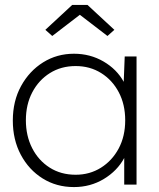

<svg xmlns="http://www.w3.org/2000/svg" viewBox="-20 -749 647 779"><path d="M280 10Q209 10 153 -25Q97 -60 64.5 -121Q32 -182 32 -260Q32 -339 65.5 -400Q99 -461 155 -496Q211 -531 280 -531Q346 -531 400 -499.5Q454 -468 482 -417L486 -520H534V0H484V-108Q456 -56 401.5 -23Q347 10 280 10ZM287 -40Q344 -40 389.5 -68.5Q435 -97 461.5 -146.5Q488 -196 488 -261Q488 -325 462 -374.5Q436 -424 390.5 -452.5Q345 -481 287 -481Q228 -481 182.5 -452.5Q137 -424 111 -374.5Q85 -325 85 -261Q85 -198 110.5 -148Q136 -98 181.5 -69Q227 -40 287 -40ZM192 -603 164 -628 273 -729H335L444 -628L416 -603L304 -689Z"/></svg>

Font: Lexend Deca ExtraLight
Style: Regular
Weight: 200
Designer: Bonnie Shaver-Troup, Thomas Jockin
Foundry: Lexend
Version: Version 1.008; ttfautohint (v1.8.4.7-5d5b)